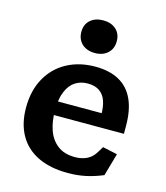

<svg xmlns="http://www.w3.org/2000/svg" viewBox="-119 -888 857 991"><g transform="rotate(15 310.0 -392.5)"><path d="M40.8 -259.2Q40.8 -349.7 77.9 -416.6Q115 -483.6 181.3 -519.5Q247.7 -555.3 333.1 -555.3Q407.7 -555.3 459.2 -527.4Q510.8 -499.5 537.3 -442.8Q563.9 -386 563.9 -300.3V-258.5H177.1V-331.6H443.5L425.8 -304.7V-322.4Q425.8 -365.9 415.2 -396.5Q404.6 -427.2 380.5 -444.1Q356.5 -461.1 317.3 -461.1Q279.8 -461.1 251 -442.7Q222.2 -424.3 205.5 -384.6Q188.8 -344.9 188.8 -284.2Q188.8 -224.8 204.9 -178.6Q221 -132.4 256.9 -104.6Q292.8 -76.8 349.8 -76.8Q387.2 -76.8 415 -90.8Q442.9 -104.8 460.4 -135.5L477.9 -164.2L556.4 -147.3L522 -26.5Q474.6 -6.7 429.8 2.7Q385.1 12 335.9 12Q242.2 12 175.9 -19.9Q109.6 -51.8 75.2 -112.8Q40.8 -173.8 40.8 -259.2ZM215.3 -710.1Q215.3 -749.8 241.3 -773.2Q267.3 -796.6 310 -796.6Q352.7 -796.6 378.7 -773.2Q404.7 -749.8 404.7 -710.1Q404.7 -670 378.7 -646.2Q352.7 -622.3 310 -622.3Q282 -622.3 260.6 -633.1Q239.2 -643.8 227.3 -663.8Q215.3 -683.8 215.3 -710.1Z"/></g></svg>

Font: Monaspace Xenon Var ExtraLight
Style: Regular
Weight: 200
Designer: Riley Cran and the Lettermatic Team
Version: Version 1.200 (Monaspace Xenon Var)